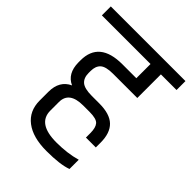

<svg xmlns="http://www.w3.org/2000/svg" viewBox="-215 -748 851 851"><g transform="rotate(45 210.0 -322.5)"><path d="M48 -132V-187Q48 -256 102 -281Q51 -304 50 -372V-386Q50 -505 194 -505H281V-594H-24V-650H444V-594H346V-446H194Q149 -446 132 -430.5Q115 -415 115 -384V-372Q115 -341 133 -325.5Q151 -310 197 -310H244Q310 -310 340.5 -280.5Q371 -251 371 -191V-161H309V-189Q309 -223 296 -238Q283 -253 240 -253H200Q113 -253 113 -188V-134Q113 -53 232 -53Q301 -53 356 -69V-11Q313 5 227.5 5Q142 5 95 -31Q48 -67 48 -132Z"/></g></svg>

Font: Khand
Style: Regular
Weight: 400
Designer: Devanagari: Sanchit Sawaria, Jyotish Sonowal; Latin: Satya Rajpurohit
Foundry: Indian Type Foundry
Version: Version 1.101;PS 1.0;hotconv 1.0.78;makeotf.lib2.5.61930; tt